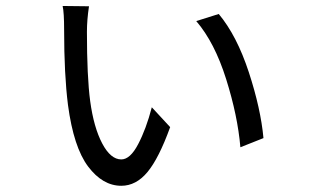

<svg xmlns="http://www.w3.org/2000/svg" viewBox="-20 -591 1040 633"><path d="M186.5 -571.3 273.4 -570.3Q266.6 -525.4 266.6 -486.3Q266.6 -337.9 277.3 -257.8Q289.1 -170.9 316.9 -118.2Q344.7 -65.4 379.9 -65.4Q409.2 -65.4 435.5 -115.7Q461.9 -166 480.5 -237.3L541 -171.9Q503.9 -69.3 466.3 -23.9Q428.7 21.5 379.9 21.5Q318.4 21.5 270.5 -42Q222.7 -105.5 204.1 -245.1Q191.4 -345.7 191.4 -492.2Q191.4 -549.8 186.5 -571.3ZM627 -521.5 701.2 -544.9Q760.7 -473.6 800.3 -353Q839.8 -232.4 848.6 -135.7L772.5 -105.5Q763.7 -209 725.6 -330.1Q687.5 -451.2 627 -521.5Z"/></svg>

Font: Gen Shin Gothic Monospace Regular
Style: Regular
Weight: 400
Designer: [Source Han Sans]
Ryoko NISHIZUKA  (kana & ideographs); Paul D. Hunt (Latin, Greek & Cyrillic); Wenlong ZHANG  (bopomofo
Version: Version 1.002.20150607